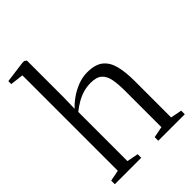

<svg xmlns="http://www.w3.org/2000/svg" viewBox="-234 -930 1040 1040"><g transform="rotate(-45 286.0 -409.5)"><path d="M83.5 -40V-771L7.5 -780V-802.5L131.5 -819H145.5L157.5 -810V-527.5L155.5 -442.5Q173.5 -463 203 -484.2Q232.5 -505.5 268.8 -520Q305 -534.5 343.5 -534.5Q404 -534.5 436 -508.8Q468 -483 480 -435Q492 -387 492 -319.5V-40L556.5 -27.5V0H353.5V-27.5L417.5 -40V-318Q417.5 -369 410.8 -405.5Q404 -442 382.5 -461.5Q361 -481 317 -481Q286 -481 258.2 -472.8Q230.5 -464.5 205.8 -450Q181 -435.5 157.5 -417V-40L223 -27.5V0H20.5V-27.5Z"/></g></svg>

Font: Merriweather 96pt Light
Style: Regular
Weight: 300
Version: Version 2.100